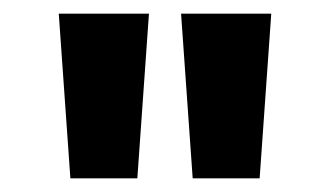

<svg xmlns="http://www.w3.org/2000/svg" viewBox="-20 -736 471 281"><path d="M245 -716 262 -475H360L377 -716ZM66 -716 83 -475H181L198 -716Z"/></svg>

Font: Unageo
Style: SemiBold
Weight: 600
Designer: Richard Sepsi
Foundry: Richard Sepsi
Version: Version 2.000